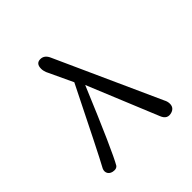

<svg xmlns="http://www.w3.org/2000/svg" viewBox="-147 -671 798 798"><g transform="rotate(-45 252.0 -271.5)"><path d="M233 -516C225 -535 213 -544 197 -544C180 -544 171 -534 171 -513C171 -505 173 -497 176 -489L229 -376C136 -189 80 -77 59 -39C50 -20 61 1 89 1C97 1 103 -2 107 -7C126 -39 175 -149 253 -336L381 -25C390 -2 405 5 426 -2C440 -7 447 -17 447 -32C447 -40 445 -49 440 -58Z"/></g></svg>

Font: GFS Decker
Style: Normal
Weight: 400
Foundry: George D. Matthiopoulos
Version: Version 1.000